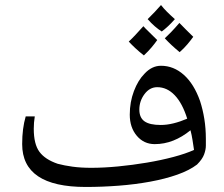

<svg xmlns="http://www.w3.org/2000/svg" viewBox="-20 -742 888 762"><path d="M320 0Q194 0 131 -42.5Q68 -85 68 -170Q68 -202 71.5 -229Q75 -256 82 -280H118Q116 -268 115 -255.5Q114 -243 114 -231Q114 -170 136.5 -139.5Q159 -109 209 -92Q235 -85 268 -80.5Q301 -76 342 -76Q392 -76 449 -81.5Q506 -87 562.5 -96.5Q619 -106 668 -119Q717 -132 750 -147Q747 -167 744 -186.5Q741 -206 736 -225Q703 -198 667.5 -184Q632 -170 594 -170Q551 -170 523 -203Q495 -236 495 -287Q495 -337 511.5 -380.5Q528 -424 554 -450Q583 -481 619 -481Q669 -481 709.5 -445Q750 -409 774 -341Q785 -307 791 -269.5Q797 -232 797 -191Q797 -180 797 -164Q797 -148 790 -129Q783 -110 762 -89Q732 -66 684 -49Q636 -32 576 -21Q516 -10 450.5 -5Q385 0 320 0ZM618 -246Q642 -246 668.5 -252.5Q695 -259 723 -271Q704 -332 673.5 -364Q643 -396 604 -396Q574 -396 553.5 -368.5Q533 -341 533 -307Q533 -275 553.5 -260.5Q574 -246 618 -246ZM551 -522Q532 -537 517 -551Q502 -565 491 -577Q503 -588 517.5 -603.5Q532 -619 549 -638Q554 -632 568 -618.5Q582 -605 604 -583Q595 -570 582 -554.5Q569 -539 551 -522ZM693 -535Q676 -549 661.5 -562.5Q647 -576 634 -590Q643 -598 658 -613.5Q673 -629 692 -651Q706 -637 719.5 -623Q733 -609 747 -596Q737 -582 724 -566.5Q711 -551 693 -535ZM622 -617Q609 -625 594.5 -637.5Q580 -650 566 -666Q581 -681 594.5 -695Q608 -709 619 -722Q629 -709 642.5 -695.5Q656 -682 674 -666Q660 -650 646.5 -637.5Q633 -625 622 -617Z"/></svg>

Font: Noto Naskh Arabic
Style: Regular
Weight: 400
Designer: Monotype Design Team, David Williams, Mohamad Dakak and Nizar Qandah
Foundry: Monotype Imaging Inc.
Version: Version 2.013